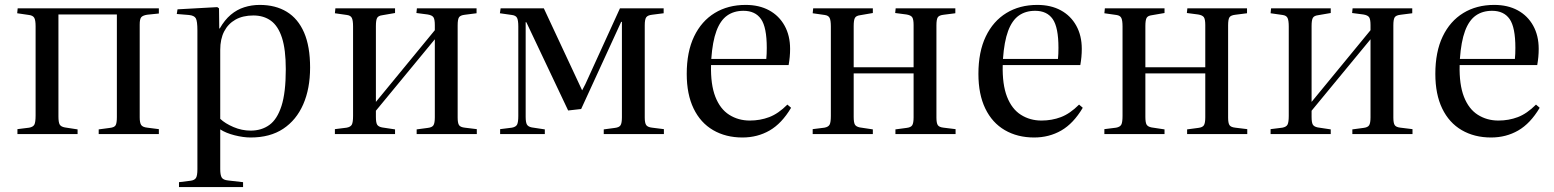

<svg xmlns="http://www.w3.org/2000/svg" viewBox="-20 -546 6329 782"><path d="M51 0V-20L99 -26Q115 -29 120 -38.5Q125 -48 125 -76V-439Q125 -464 119.5 -473.5Q114 -483 98 -485L50 -492L52 -512H627V-491L579 -486Q561 -483 555 -475.5Q549 -468 549 -446V-68Q549 -46 555 -37Q561 -28 580 -26L627 -20V0H382V-19L427 -25Q446 -27 451 -36Q456 -45 456 -69V-487H218V-72Q218 -48 223 -39Q228 -30 244 -27L296 -19V0Z M709 216V196L757 190Q772 188 778 179Q784 170 784 143V-422Q784 -460 777.5 -471.5Q771 -483 749 -485L700 -489L703 -508L865 -517L872 -512L873 -430H875Q895 -465 920 -486Q945 -507 975 -516.5Q1005 -526 1038 -526Q1102 -526 1148 -498Q1194 -470 1218.5 -413.5Q1243 -357 1243 -271Q1243 -185 1215 -121Q1187 -57 1133.5 -21.5Q1080 14 1001 14Q971 14 935.5 5Q900 -4 877 -19V143Q877 167 883 177Q889 187 909 189L970 196V216ZM1001 -14Q1045 -14 1077 -37Q1109 -60 1126.5 -114.5Q1144 -169 1144 -264Q1144 -344 1128.5 -392Q1113 -440 1083.5 -461.5Q1054 -483 1012 -483Q969 -483 939 -466Q909 -449 893 -418Q877 -387 877 -343V-62Q897 -43 931 -28.5Q965 -14 1001 -14Z M1344 0V-20L1392 -26Q1408 -29 1413 -38.5Q1418 -48 1418 -74V-438Q1418 -463 1413 -473Q1408 -483 1393 -485L1344 -492L1346 -512H1589V-493L1537 -484Q1521 -482 1516 -473Q1511 -464 1511 -440V-131L1751 -423V-444Q1751 -467 1745.5 -475.5Q1740 -484 1722 -487L1676 -493L1678 -512H1921V-492L1874 -486Q1855 -484 1849.5 -475.5Q1844 -467 1844 -443V-67Q1844 -45 1849.5 -36.5Q1855 -28 1873 -26L1922 -20V0H1677V-19L1722 -25Q1740 -27 1745.5 -36Q1751 -45 1751 -68V-386L1511 -95V-70Q1511 -47 1516 -38.5Q1521 -30 1536 -27L1589 -19V0Z M2017 0V-20L2065 -26Q2081 -29 2086 -38.5Q2091 -48 2091 -74V-438Q2091 -463 2086 -473Q2081 -483 2065 -485L2016 -492L2019 -512H2195L2351 -178L2364 -203L2505 -512H2683V-492L2636 -486Q2618 -484 2612 -475.5Q2606 -467 2606 -443V-67Q2606 -45 2612 -36.5Q2618 -28 2636 -26L2684 -20V0H2439V-19L2484 -25Q2502 -27 2507.5 -36Q2513 -45 2513 -68V-457H2510L2347 -102L2294 -96L2124 -455L2121 -456V-70Q2121 -48 2126 -39Q2131 -30 2146 -27L2199 -19V0Z M3004 14Q2936 14 2884.5 -16Q2833 -46 2805 -104Q2777 -162 2777 -245Q2777 -335 2807 -397.5Q2837 -460 2891 -493Q2945 -526 3017 -526Q3072 -526 3112.5 -504Q3153 -482 3175.5 -441.5Q3198 -401 3198 -347Q3198 -330 3196.5 -314Q3195 -298 3192 -281H2876Q2874 -202 2893.5 -152Q2913 -102 2950 -78.5Q2987 -55 3034 -55Q3076 -55 3113 -69Q3150 -83 3187 -120L3202 -107Q3164 -43 3114.5 -14.5Q3065 14 3004 14ZM2877 -306H3101Q3102 -315 3102.5 -326.5Q3103 -338 3103 -351Q3103 -435 3079.5 -468.5Q3056 -502 3008 -502Q2969 -502 2941.5 -482.5Q2914 -463 2898 -420Q2882 -377 2877 -306Z M3290 0V-20L3338 -26Q3354 -29 3359 -38.5Q3364 -48 3364 -74V-438Q3364 -463 3359 -473Q3354 -483 3339 -485L3290 -492L3292 -512H3535V-493L3483 -484Q3467 -482 3462 -473Q3457 -464 3457 -440V-272H3701V-444Q3701 -467 3695.5 -475.5Q3690 -484 3672 -487L3626 -493L3628 -512H3871V-492L3824 -486Q3805 -484 3799.5 -475.5Q3794 -467 3794 -443V-67Q3794 -45 3799.5 -36.5Q3805 -28 3823 -26L3872 -20V0H3627V-19L3672 -25Q3690 -27 3695.5 -36Q3701 -45 3701 -68V-247H3457V-70Q3457 -47 3462 -38.5Q3467 -30 3482 -27L3535 -19V0Z M4192 14Q4124 14 4072.5 -16Q4021 -46 3993 -104Q3965 -162 3965 -245Q3965 -335 3995 -397.5Q4025 -460 4079 -493Q4133 -526 4205 -526Q4260 -526 4300.5 -504Q4341 -482 4363.5 -441.5Q4386 -401 4386 -347Q4386 -330 4384.5 -314Q4383 -298 4380 -281H4064Q4062 -202 4081.5 -152Q4101 -102 4138 -78.5Q4175 -55 4222 -55Q4264 -55 4301 -69Q4338 -83 4375 -120L4390 -107Q4352 -43 4302.5 -14.5Q4253 14 4192 14ZM4065 -306H4289Q4290 -315 4290.5 -326.5Q4291 -338 4291 -351Q4291 -435 4267.5 -468.5Q4244 -502 4196 -502Q4157 -502 4129.5 -482.5Q4102 -463 4086 -420Q4070 -377 4065 -306Z M4478 0V-20L4526 -26Q4542 -29 4547 -38.5Q4552 -48 4552 -74V-438Q4552 -463 4547 -473Q4542 -483 4527 -485L4478 -492L4480 -512H4723V-493L4671 -484Q4655 -482 4650 -473Q4645 -464 4645 -440V-272H4889V-444Q4889 -467 4883.5 -475.5Q4878 -484 4860 -487L4814 -493L4816 -512H5059V-492L5012 -486Q4993 -484 4987.5 -475.5Q4982 -467 4982 -443V-67Q4982 -45 4987.5 -36.5Q4993 -28 5011 -26L5060 -20V0H4815V-19L4860 -25Q4878 -27 4883.5 -36Q4889 -45 4889 -68V-247H4645V-70Q4645 -47 4650 -38.5Q4655 -30 4670 -27L4723 -19V0Z M5155 0V-20L5203 -26Q5219 -29 5224 -38.5Q5229 -48 5229 -74V-438Q5229 -463 5224 -473Q5219 -483 5204 -485L5155 -492L5157 -512H5400V-493L5348 -484Q5332 -482 5327 -473Q5322 -464 5322 -440V-131L5562 -423V-444Q5562 -467 5556.5 -475.5Q5551 -484 5533 -487L5487 -493L5489 -512H5732V-492L5685 -486Q5666 -484 5660.5 -475.5Q5655 -467 5655 -443V-67Q5655 -45 5660.5 -36.5Q5666 -28 5684 -26L5733 -20V0H5488V-19L5533 -25Q5551 -27 5556.5 -36Q5562 -45 5562 -68V-386L5322 -95V-70Q5322 -47 5327 -38.5Q5332 -30 5347 -27L5400 -19V0Z M6053 14Q5985 14 5933.5 -16Q5882 -46 5854 -104Q5826 -162 5826 -245Q5826 -335 5856 -397.5Q5886 -460 5940 -493Q5994 -526 6066 -526Q6121 -526 6161.5 -504Q6202 -482 6224.5 -441.5Q6247 -401 6247 -347Q6247 -330 6245.5 -314Q6244 -298 6241 -281H5925Q5923 -202 5942.5 -152Q5962 -102 5999 -78.5Q6036 -55 6083 -55Q6125 -55 6162 -69Q6199 -83 6236 -120L6251 -107Q6213 -43 6163.5 -14.5Q6114 14 6053 14ZM5926 -306H6150Q6151 -315 6151.5 -326.5Q6152 -338 6152 -351Q6152 -435 6128.5 -468.5Q6105 -502 6057 -502Q6018 -502 5990.5 -482.5Q5963 -463 5947 -420Q5931 -377 5926 -306Z"/></svg>

Font: Literata 60pt
Style: Regular
Weight: 400
Designer: Latin by Veronika Burian and Jose Scaglione. Greek by Irene Vlachou. Cyrillic by Vera Evstafieva.
Foundry: TypeTogether
Version: Version 3.002